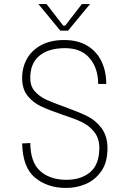

<svg xmlns="http://www.w3.org/2000/svg" viewBox="-20 -913 640 945"><path d="M303 -28Q376 -27 422 -64Q468 -101 469 -183Q469 -232 444 -263.5Q419 -295 382 -312.5Q345 -330 283 -350Q219 -372 181 -390Q143 -408 116.5 -440.5Q90 -473 89 -525Q88 -578 111.5 -621.5Q135 -665 182 -690.5Q229 -716 296 -716Q363 -716 409.5 -688Q456 -660 479.5 -611Q503 -562 503 -500H463Q463 -578 420.5 -627.5Q378 -677 296 -676Q216 -675 172 -637Q128 -599 129 -527Q129 -489 151.5 -463.5Q174 -438 207.5 -422.5Q241 -407 298 -387Q367 -362 409 -341.5Q451 -321 480 -282Q509 -243 509 -183Q509 -113 478 -69.5Q447 -26 400 -6.5Q353 13 301 12Q213 11 152.5 -38.5Q92 -88 89 -207L129 -209Q130 -114 177.5 -71.5Q225 -29 303 -28ZM291 -787H301L383 -893H423L315 -762H277L169 -893H209Z"/></svg>

Font: Fliege Mono Thin
Style: Regular
Weight: 100
Version: Version 0.020;Glyphs 3.3 (3306)